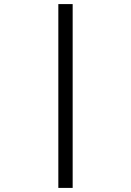

<svg xmlns="http://www.w3.org/2000/svg" viewBox="-20 -780 640 938"><path d="M265 138V-760H335V138Z"/></svg>

Font: iA Writer Quattro V
Style: Regular
Weight: 400
Designer: Mike Abbink, Paul van der Laan, Pieter van Rosmalen, Oliver Reichenstein
Foundry: Information Architects Inc.
Version: Version 2.000